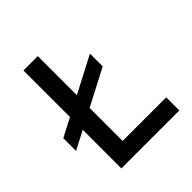

<svg xmlns="http://www.w3.org/2000/svg" viewBox="-187 -827 961 961"><g transform="rotate(-45 293.0 -346.5)"><path d="M28.3 -222.2V-312.5L421.9 -517.6V-427.2ZM127 0V-92.8H537.1V0ZM127 0V-693.4H228.5V0Z"/></g></svg>

Font: Cascadia Mono
Style: Regular
Weight: 400
Monospace: yes
Designer: Aaron Bell
Foundry: Saja Typeworks
Version: Version 2404.023